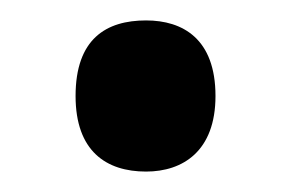

<svg xmlns="http://www.w3.org/2000/svg" viewBox="-20 -449 285 188"><path d="M123 -281C159 -281 191 -301 191 -355C191 -411 159 -429 123 -429C84 -429 54 -411 54 -355C54 -301 84 -281 123 -281Z"/></svg>

Font: Noto Serif Lao ExtraCondensed
Style: Bold
Weight: 700
Width: 2
Designer: Monotype Design Team
Foundry: Monotype Imaging Inc.
Version: Version 2.003